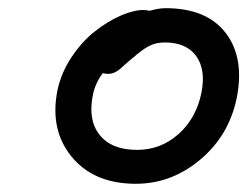

<svg xmlns="http://www.w3.org/2000/svg" viewBox="-20 -739 605 465"><path d="M309.1 -293.9Q207.5 -293.9 153.8 -359.1Q100.1 -424.3 119.1 -520Q127.9 -562.5 153.3 -600.6Q178.7 -638.7 209.5 -662.8Q240.2 -687 271.7 -700.9Q303.2 -714.8 327.1 -714.8Q333 -714.8 342.8 -712.9Q364.3 -719.2 380.9 -719.2Q480.5 -719.2 526.6 -659.2Q572.8 -599.1 553.2 -501Q534.2 -410.2 464.6 -352.1Q395 -293.9 309.1 -293.9ZM205.1 -509.8Q192.4 -448.7 221.2 -412.4Q250 -376 312 -376Q369.1 -376 412.1 -414.1Q455.1 -452.1 467.8 -514.2Q479 -570.3 455.1 -603.3Q431.2 -636.2 378.9 -636.2Q357.4 -636.2 340.8 -627.4Q324.2 -618.7 303.2 -600.1Q294.4 -593.3 284.2 -584Q273.9 -574.7 269 -570.6Q264.2 -566.4 256.8 -563.2Q249.5 -560.1 241.2 -560.1Q234.9 -560.1 229 -562Q210.9 -538.1 205.1 -509.8Z"/></svg>

Font: Shantell Sans Irregular Bouncy
Style: Italic
Weight: 400
Italic angle: -11.31°
Designer: Stephen Nixon, Anya Danilova, Shantell Martin
Foundry: Arrow Type
Version: Version 1.006;[9816181b4]